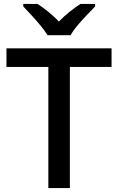

<svg xmlns="http://www.w3.org/2000/svg" viewBox="-20 -961 604 981"><path d="M337 0H227V-619H13V-714H550V-619H337ZM223 -781Q209 -804 187 -830.5Q165 -857 141 -883Q117 -909 99 -928V-941H172Q198 -924 226.5 -901Q255 -878 281 -851Q307 -878 336 -901Q365 -924 391 -941H466V-928Q447 -909 422.5 -883Q398 -857 375.5 -830.5Q353 -804 341 -781Z"/></svg>

Font: Noto Sans Adlam Unjoined Medium
Style: Regular
Weight: 500
Version: Version 3.001